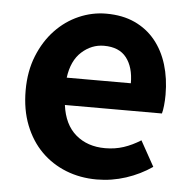

<svg xmlns="http://www.w3.org/2000/svg" viewBox="-46 -620 673 680"><g transform="rotate(5 290.5 -280.0)"><path d="M322 14Q263 14 212.5 -6Q162 -26 124.5 -63.5Q87 -101 65.5 -155.5Q44 -210 44 -279Q44 -347 66 -401.5Q88 -456 124.5 -494.5Q161 -533 208 -553.5Q255 -574 305 -574Q363 -574 406.5 -554Q450 -534 479.5 -498Q509 -462 524 -413Q539 -364 539 -306Q539 -286 537 -267.5Q535 -249 532 -239H187Q196 -170 237.5 -134.5Q279 -99 342 -99Q377 -99 407.5 -109Q438 -119 468 -138L518 -48Q476 -19 425.5 -2.5Q375 14 322 14ZM413 -336Q413 -393 387 -426.5Q361 -460 307 -460Q263 -460 228 -428.5Q193 -397 185 -336Z"/></g></svg>

Font: SpoqaHanSansJP-Bold
Style: Regular
Weight: 700
Designer: [Source Han Sans]
Ryoko NISHIZUKA  (kana & ideographs); Paul D. Hunt (Latin, Greek & Cyrillic); Wenlong ZHANG  (bopomofo
Foundry: Spoqa (http://bi.spoqa.com)
Version: Version 1.002.20150607